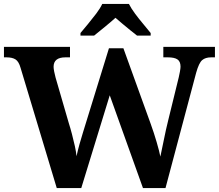

<svg xmlns="http://www.w3.org/2000/svg" viewBox="-20 -951 1107 971"><path d="M84 -608Q75 -640 58.5 -650.5Q42 -661 13 -661H0V-714H334V-661H311Q251 -661 251 -613Q251 -605 254 -589Q257 -573 261 -559L328 -328Q336 -303 344 -272.5Q352 -242 358.5 -212.5Q365 -183 367 -161Q374 -193 382 -221.5Q390 -250 399 -279L531 -707H604L742 -325Q759 -278 772.5 -231.5Q786 -185 791 -159Q799 -195 809 -245.5Q819 -296 831 -344L884 -560Q887 -572 890 -589Q893 -606 893 -614Q893 -640 877.5 -650.5Q862 -661 829 -661H806V-714H1067V-661H1048Q1019 -661 1002.5 -647Q986 -633 972 -583L817 0H703L535 -469L391 0H267ZM387 -784Q403 -803 424.5 -829Q446 -855 466.5 -882Q487 -909 497 -931H632Q643 -909 663 -882Q683 -855 705 -829Q727 -803 742 -784V-771H673Q659 -782 639 -798Q619 -814 599 -831Q579 -848 564 -861Q542 -841 509.5 -814.5Q477 -788 456 -771H387Z"/></svg>

Font: Noto Naskh Arabic
Style: Bold
Weight: 700
Designer: Monotype Design Team, David Williams, Mohamad Dakak and Nizar Qandah
Foundry: Monotype Imaging Inc.
Version: Version 2.016